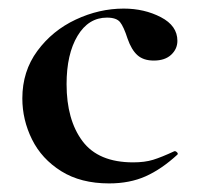

<svg xmlns="http://www.w3.org/2000/svg" viewBox="-20 -415 465 447"><path d="M32 -186Q32 -249 67 -296.5Q102 -344 156.5 -369.5Q211 -395 268 -395Q316 -395 354.5 -375Q393 -355 393 -320Q393 -301 378.5 -287.5Q364 -274 338 -274Q314 -274 300 -286.5Q286 -299 277 -325Q268 -353 259.5 -363.5Q251 -374 229 -374Q186 -374 160.5 -331.5Q135 -289 135 -219Q135 -136 172 -86.5Q209 -37 290 -37Q317 -37 336.5 -43Q356 -49 386 -63H387Q390 -63 392.5 -60Q395 -57 393 -55Q356 -21 319 -4.5Q282 12 234 12Q168 12 122.5 -16.5Q77 -45 54.5 -90.5Q32 -136 32 -186Z"/></svg>

Font: Cormorant Garamond
Style: Bold
Weight: 700
Designer: Christian Thalmann (Catharsis Fonts)
Foundry: Catharsis Fonts
Version: Version 4.000